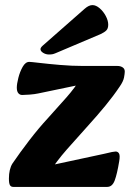

<svg xmlns="http://www.w3.org/2000/svg" viewBox="-20 -734 528 754"><path d="M32 0Q23 0 19 -7Q15 -14 15 -33Q15 -51 18.5 -66Q22 -81 29 -92Q59 -136 95.5 -183.5Q132 -231 169 -271Q207 -313 241 -351.5Q275 -390 297 -427L346 -412L130 -367Q116 -364 97 -362.5Q78 -361 67 -361Q58 -361 52 -368Q46 -375 46 -390Q46 -404 52 -428Q58 -452 69 -471.5Q80 -491 95 -491Q101 -491 135 -487Q169 -483 215.5 -479Q262 -475 306 -475H441Q453 -475 461.5 -469.5Q470 -464 470 -453Q470 -445 467 -429.5Q464 -414 450 -394Q426 -358 393.5 -318.5Q361 -279 321 -235Q282 -192 242 -146.5Q202 -101 170 -51L119 -72L389 -130Q409 -135 419.5 -137Q430 -139 434 -139Q443 -139 447.5 -131Q452 -123 448 -100Q440 -51 430.5 -25.5Q421 0 401 0ZM148 -555Q139 -547 139 -541Q139 -533 149.5 -526.5Q160 -520 172 -520Q180 -520 185.5 -521Q191 -522 198 -525L375 -600Q390 -607 397.5 -614.5Q405 -622 405 -637Q405 -653 395.5 -671Q386 -689 371.5 -701.5Q357 -714 343 -714Q329 -714 313 -700Z"/></svg>

Font: Alkatra
Style: Bold
Weight: 700
Designer: Suman Bhandary
Version: Version 1.100;gftools[0.9.22]